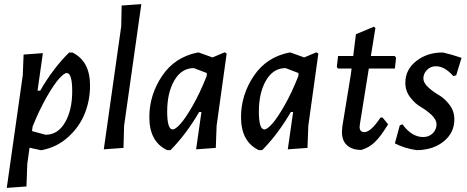

<svg xmlns="http://www.w3.org/2000/svg" viewBox="-20 -724 2278 936"><path d="M189 -465 163 -282H176Q238 -390 317 -468H333Q419 -426 419 -307Q419 -237 394 -172.5Q369 -108 313.5 -57Q258 -6 183 8H178L124 -4L113 75L109 185L13 192L91 -357L95 -458ZM305 -368Q293 -368 268 -340.5Q243 -313 207 -250Q171 -187 139 -107L136 -85L202 -67Q262 -67 297 -127Q332 -187 332 -279Q332 -368 305 -368Z M669 -704 585 -111 582 -3 486 4 571 -596 573 -697Z M944 -468H949L1016 -444L1075 -469L1085 -463L1036 -111L1032 -3L936 4L962 -178H951Q886 -67 811 8H795Q708 -33 708 -153Q708 -261 770 -353.5Q832 -446 944 -468ZM795 -180Q795 -93 822 -93Q835 -93 859.5 -120Q884 -147 919.5 -209Q955 -271 987 -352L988 -356V-368L925 -392Q865 -392 830 -332Q795 -272 795 -180Z M1391 -468H1396L1463 -444L1522 -469L1532 -463L1483 -111L1479 -3L1383 4L1409 -178H1398Q1333 -67 1258 8H1242Q1155 -33 1155 -153Q1155 -261 1217 -353.5Q1279 -446 1391 -468ZM1242 -180Q1242 -93 1269 -93Q1282 -93 1306.5 -120Q1331 -147 1366.5 -209Q1402 -271 1434 -352L1435 -356V-368L1372 -392Q1312 -392 1277 -332Q1242 -272 1242 -180Z M1741 7Q1696 7 1671 -16.5Q1646 -40 1647 -83L1649 -108L1690 -359L1694 -390H1628L1622 -397L1628 -451H1702L1715 -557L1803 -594L1810 -587L1788 -451H1904L1911 -443L1905 -390H1778L1735 -122L1733 -106Q1733 -80 1756 -80Q1788 -80 1835 -151H1845L1872 -118Q1837 -60 1807.5 -31.5Q1778 -3 1741 7Z M2140 -468Q2184 -458 2230 -442L2204 -357L2190 -353Q2148 -401 2105 -401Q2079 -401 2061.5 -383Q2044 -365 2044 -342Q2044 -320 2067.5 -298.5Q2091 -277 2119.5 -260.5Q2148 -244 2171.5 -213Q2195 -182 2195 -142Q2195 -77 2143.5 -35Q2092 7 2012 8Q1953 0 1905 -25L1929 -113L1942 -118Q1987 -56 2043 -56Q2072 -56 2090 -74.5Q2108 -93 2108 -117Q2108 -141 2084 -163.5Q2060 -186 2031.5 -202.5Q2003 -219 1979.5 -250Q1956 -281 1956 -320Q1956 -385 2010 -427Q2064 -469 2140 -468Z"/></svg>

Font: Alegreya Sans SC Medium
Style: Italic
Weight: 500
Italic angle: -7°
Designer: Juan Pablo del Peral
Foundry: Huerta Tipografica
Version: Version 2.007